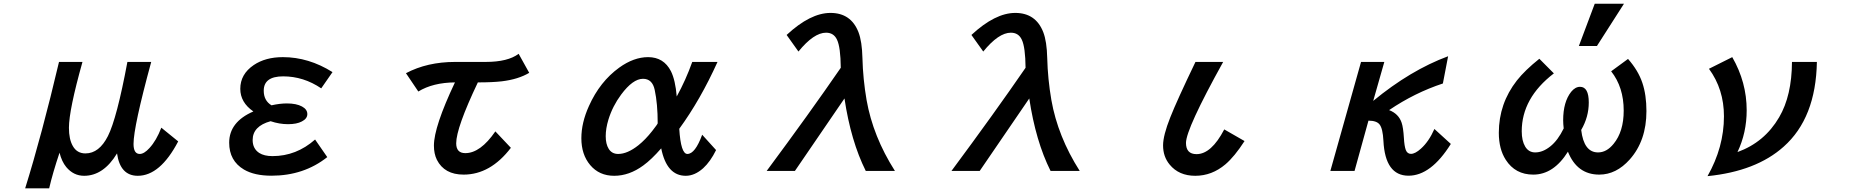

<svg xmlns="http://www.w3.org/2000/svg" viewBox="-20 -900 10040 1039"><path d="M116.2 119.1Q206.5 -170.9 299.3 -564.9H426.3Q353 -303.7 353 -208.5Q353 -146.5 374 -109.9Q396.5 -69.8 442.4 -69.8Q516.6 -69.8 564 -163.6Q612.3 -259.3 669.4 -564.9H798.3Q702.6 -213.9 702.6 -121.1Q702.6 -66.9 736.3 -66.9Q759.8 -66.9 788.6 -98.6Q826.2 -139.2 853 -209L944.3 -134.8Q846.7 51.3 725.6 51.3Q630.4 51.3 613.3 -69.8Q540 51.3 435.1 51.3Q377.9 51.3 338.4 3.9Q314 -25.9 302.2 -73.7Q265.1 36.6 246.1 119.1Z M1751 -49.8Q1624 50.8 1449.2 50.8Q1356.9 50.8 1300.3 17.6Q1220.2 -29.8 1220.2 -127.9Q1220.2 -240.2 1351.1 -296.9Q1280.3 -345.7 1280.3 -419.4Q1280.3 -498.5 1353 -547.9Q1416.5 -590.8 1510.7 -590.8Q1650.4 -590.8 1779.3 -509.8L1718.3 -421.9Q1622.6 -486.8 1512.2 -486.8Q1407.2 -486.8 1407.2 -409.2Q1407.2 -355.5 1449.2 -330.1Q1494.6 -340.3 1532.2 -340.3Q1584 -340.3 1614.3 -323.7Q1643.1 -308.1 1643.1 -282.7Q1643.1 -257.8 1613.3 -242.7Q1585.9 -228 1538.6 -228Q1491.7 -228 1444.3 -244.1Q1347.2 -217.3 1347.2 -142.1Q1347.2 -95.7 1382.8 -72.3Q1409.7 -55.2 1454.6 -55.2Q1583.5 -55.2 1685.1 -145Z M2176.8 -503.9Q2292 -564.9 2442.9 -564.9H2607.9Q2728.5 -564.9 2786.6 -608.9L2843.8 -505.9Q2784.7 -470.7 2695.8 -460Q2645.5 -454.1 2565.9 -454.1Q2448.7 -208 2448.7 -124.5Q2448.7 -71.3 2498 -71.3Q2579.6 -71.3 2660.6 -189L2744.6 -100.1Q2633.8 44.9 2488.8 44.9Q2384.8 44.9 2344.2 -35.2Q2328.1 -67.9 2328.1 -112.3Q2328.1 -213.4 2441.9 -454.1Q2322.8 -453.1 2243.7 -404.8Z M3855 -87.9Q3824.7 -25.9 3785.2 10.3Q3739.3 51.3 3690.9 51.3Q3587.9 51.3 3558.1 -97.2Q3505.4 -36.6 3460.9 -4.4Q3384.8 51.3 3303.7 51.3Q3222.7 51.3 3173.8 -6.8Q3126 -63.5 3126 -151.9Q3126 -235.8 3167 -326.2Q3226.1 -458.5 3331.1 -534.2Q3409.7 -590.8 3487.3 -590.8Q3571.8 -590.8 3610.8 -514.6Q3634.8 -466.3 3642.1 -377.9Q3690.9 -466.3 3726.1 -564.9H3862.8Q3770 -359.4 3655.8 -203.1Q3664.1 -66.9 3699.7 -66.9Q3741.7 -66.9 3779.8 -170.9ZM3539.1 -232.9Q3539.1 -338.4 3522.9 -413.6Q3510.3 -473.6 3459.5 -473.6Q3404.8 -473.6 3341.3 -388.2Q3294.9 -325.7 3272.5 -252.9Q3257.8 -204.6 3257.8 -163.1Q3257.8 -120.6 3273.9 -94.7Q3291 -66.9 3325.2 -66.9Q3375.5 -66.9 3435.1 -114.3Q3472.7 -144.5 3509.3 -190.9Q3539.1 -229 3539.1 -232.9Z M4281.7 24.9H4128.9Q4360.8 -287.6 4529.8 -533.2Q4528.8 -645 4509.3 -685.5Q4491.7 -723.1 4450.2 -723.1Q4383.8 -723.1 4300.8 -621.1L4236.8 -710.9Q4365.2 -830.1 4474.1 -830.1Q4585 -830.1 4625.5 -726.1Q4645 -675.8 4647 -586.4Q4649.9 -472.2 4669.4 -358.9Q4704.1 -161.6 4822.8 24.9H4665Q4584.5 -136.2 4549.8 -367.2Z M5281.7 24.9H5128.9Q5360.8 -287.6 5529.8 -533.2Q5528.8 -645 5509.3 -685.5Q5491.7 -723.1 5450.2 -723.1Q5383.8 -723.1 5300.8 -621.1L5236.8 -710.9Q5365.2 -830.1 5474.1 -830.1Q5585 -830.1 5625.5 -726.1Q5645 -675.8 5647 -586.4Q5649.9 -472.2 5669.4 -358.9Q5704.1 -161.6 5822.8 24.9H5665Q5584.5 -136.2 5549.8 -367.2Z M6714.8 -136.7Q6660.6 -52.7 6611.3 -10.7Q6538.1 51.3 6448.2 51.3Q6359.4 51.3 6309.6 -9.3Q6273.9 -52.2 6273.9 -113.3Q6273.9 -167 6313 -265.1Q6348.6 -355.5 6449.2 -564.9H6599.1Q6397.9 -202.1 6397.9 -126.5Q6397.9 -65.9 6455.1 -65.9Q6535.2 -65.9 6605 -199.7Z M7471.2 -564.9 7411.1 -354Q7612.3 -520 7816.4 -595.7L7788.1 -448.2Q7635.3 -397.9 7497.1 -304.2Q7548.8 -284.2 7564.9 -235.8Q7573.7 -210 7577.1 -153.8Q7579.6 -108.9 7587.4 -88.4Q7595.7 -67.4 7615.2 -67.4Q7638.2 -67.4 7669.4 -95.7Q7712.4 -134.3 7742.2 -202.1L7831.1 -121.1Q7723.6 50.8 7602.1 50.8Q7475.6 50.8 7466.3 -138.2Q7462.9 -204.1 7445.8 -226.1Q7429.7 -247.1 7385.3 -247.1L7310.1 24.9H7179.2L7345.2 -564.9Z M8523.9 -650.9 8609.9 -879.9H8768.1L8621.6 -650.9ZM8698.7 -514.2 8790 -581.1Q8845.2 -518.6 8867.7 -451.2Q8889.6 -386.2 8889.6 -298.8Q8889.6 -138.7 8799.3 -37.1Q8726.1 44.9 8634.3 44.9Q8514.2 44.9 8464.8 -79.1Q8387.2 44.9 8277.3 44.9Q8179.7 44.9 8128.4 -35.2Q8090.8 -93.3 8090.8 -181.2Q8090.8 -339.4 8188.5 -464.4Q8232.4 -520 8310.1 -582L8388.7 -502.9Q8214.8 -369.6 8214.8 -189.5Q8214.8 -138.2 8233.4 -106.9Q8252.4 -75.2 8287.6 -75.2Q8329.1 -75.2 8369.6 -107.9Q8410.6 -140.6 8441.9 -205.1Q8439 -230 8439 -249Q8439 -348.6 8482.4 -403.3Q8504.4 -430.2 8530.3 -430.2Q8577.6 -430.2 8577.6 -345.2Q8577.6 -267.1 8536.6 -196.8Q8550.8 -75.2 8627.9 -75.2Q8674.3 -75.2 8711.9 -121.6Q8766.6 -188 8766.6 -301.3Q8766.6 -428.2 8698.7 -514.2Z M9812 -564.9Q9806.6 -261.2 9632.3 -106.4Q9483.4 26.9 9220.2 53.2Q9309.1 -103.5 9309.1 -270.5Q9309.1 -417 9228 -527.8L9354 -590.8Q9432.1 -455.1 9432.1 -303.2Q9432.1 -181.6 9382.3 -77.1Q9528.8 -129.9 9607.9 -265.6Q9676.3 -382.3 9677.2 -564.9Z"/></svg>

Font: FORM UDPGothic
Style: Bold
Weight: 700
Foundry: Pronama LLC
Version: Version 1.051